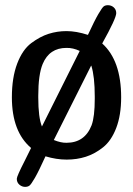

<svg xmlns="http://www.w3.org/2000/svg" viewBox="-20 -607 515 742"><path d="M25.9 -231Q25.9 -307.1 46.4 -361.1Q66.9 -415 100.8 -440.4Q134.8 -465.8 168 -476.3Q201.2 -486.8 236.8 -486.8Q274.9 -486.8 319.8 -472.2Q345.7 -528.3 360.4 -553.2Q375 -578.1 381.1 -582.5Q387.2 -586.9 397 -586.9Q410.2 -586.9 419.7 -578.4Q429.2 -569.8 429.2 -556.2Q429.2 -536.1 375 -439Q448.2 -373 448.2 -231Q448.2 -162.1 429.2 -112.5Q410.2 -63 378.2 -37.6Q346.2 -12.2 311.5 -1.2Q276.9 9.8 237.8 9.8Q197.8 9.8 155.8 -2.9Q129.9 54.2 115 80.1Q100.1 106 93.5 110.6Q86.9 115.2 77.1 115.2Q64.9 115.2 54.9 106.7Q44.9 98.1 44.9 84Q44.9 74.2 75.2 15.1Q90.3 -14.6 100.1 -35.2Q25.9 -98.1 25.9 -231ZM127.9 -230Q127.9 -152.8 142.1 -118.2L288.1 -410.2Q262.2 -422.4 236.8 -421.9Q170.9 -421.9 145 -359.9Q127.9 -318.8 127.9 -236.8ZM188 -65.9Q215.8 -54.7 236.8 -55.2Q307.6 -55.2 334 -123Q346.2 -156.2 346.2 -225.1V-233.9Q346.2 -311 333 -353H332Z"/></svg>

Font: CMU Sans Serif Demi Condensed
Style: DemiCondensed
Weight: 600
Width: 3
Version: Version 0.7.0